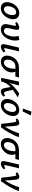

<svg xmlns="http://www.w3.org/2000/svg" viewBox="1849 -2600 757 4495"><g transform="rotate(90 2227.5 -352.5)"><path d="M30 -139Q30 -165 36 -192Q48 -255 84.5 -308.5Q121 -362 174 -393.5Q227 -425 287 -425Q354 -425 392 -386Q430 -347 430 -281Q430 -257 424 -228Q411 -165 375 -111.5Q339 -58 286 -26Q233 6 172 6Q104 6 67 -33.5Q30 -73 30 -139ZM330 -222Q334 -243 334 -266Q334 -307 317 -330Q300 -353 266 -353Q218 -353 180.5 -310.5Q143 -268 130 -198Q125 -171 125 -153Q125 -112 143 -89Q161 -66 195 -66Q245 -66 281 -111.5Q317 -157 330 -222Z M544 -108Q544 -125 549 -152L582 -310Q584 -322 584 -326Q584 -347 566 -347Q544 -347 519 -328L494 -364Q526 -392 563 -408.5Q600 -425 629 -425Q679 -425 679 -372Q679 -359 676 -342L641 -178Q636 -153 636 -138Q636 -103 653.5 -84.5Q671 -66 702 -66Q748 -66 779.5 -108.5Q811 -151 827 -228Q835 -261 835 -304Q835 -361 820 -409L917 -427Q929 -377 929 -332Q929 -297 921 -254Q897 -140 828.5 -67Q760 6 665 6Q608 6 576 -24.5Q544 -55 544 -108Z M1013 -56Q1013 -71 1017 -87L1094 -418H1182L1111 -111Q1108 -99 1108 -91Q1108 -71 1126 -71Q1144 -71 1179 -100L1208 -63Q1139 6 1077 6Q1048 6 1030.5 -9Q1013 -24 1013 -56Z M1770 -333 1658 -334Q1666 -310 1670.5 -291.5Q1675 -273 1675 -250Q1675 -225 1670 -202Q1660 -151 1624.5 -103Q1589 -55 1536 -24.5Q1483 6 1423 6Q1355 6 1318.5 -34Q1282 -74 1282 -140Q1282 -170 1287 -192Q1300 -255 1337 -306Q1374 -357 1432.5 -387Q1491 -417 1566 -417L1795 -418ZM1590 -335H1545Q1412 -335 1381 -198Q1376 -171 1376 -153Q1376 -112 1394 -88.5Q1412 -65 1446 -65Q1496 -65 1532 -111Q1568 -157 1581 -222Q1585 -239 1587.5 -273.5Q1590 -308 1590 -335Z M2214 -94 2243 -57Q2210 -24 2183 -9Q2156 6 2122 6Q2087 6 2067.5 -17.5Q2048 -41 2038 -104L2017 -222Q1913 -125 1886 0H1803L1891 -418H1980L1924 -199Q1955 -244 1993.5 -282.5Q2032 -321 2066.5 -348Q2101 -375 2166 -422L2263 -393Q2237 -374 2193 -348Q2132 -311 2083 -275L2117 -125Q2124 -93 2135 -81Q2146 -69 2163 -69Q2175 -69 2188.5 -76Q2202 -83 2214 -94Z M2521 -511 2592 -711 2684 -695 2587 -502ZM2297 -139Q2297 -165 2303 -192Q2315 -255 2351.5 -308.5Q2388 -362 2441 -393.5Q2494 -425 2554 -425Q2621 -425 2659 -386Q2697 -347 2697 -281Q2697 -257 2691 -228Q2678 -165 2642 -111.5Q2606 -58 2553 -26Q2500 6 2439 6Q2371 6 2334 -33.5Q2297 -73 2297 -139ZM2597 -222Q2601 -243 2601 -266Q2601 -307 2584 -330Q2567 -353 2533 -353Q2485 -353 2447.5 -310.5Q2410 -268 2397 -198Q2392 -171 2392 -153Q2392 -112 2410 -89Q2428 -66 2462 -66Q2512 -66 2548 -111.5Q2584 -157 2597 -222Z M3194 -414Q3107 -190 2960 3L2879 -4Q2873 -76 2862 -166Q2851 -256 2842 -304Q2837 -335 2831 -345Q2825 -355 2811 -355Q2791 -355 2773 -341L2752 -373Q2777 -398 2804.5 -411.5Q2832 -425 2858 -425Q2896 -425 2909.5 -399Q2923 -373 2929 -315Q2939 -224 2944 -89Q3048 -247 3102 -423Z M3700 -333 3588 -334Q3596 -310 3600.5 -291.5Q3605 -273 3605 -250Q3605 -225 3600 -202Q3590 -151 3554.5 -103Q3519 -55 3466 -24.5Q3413 6 3353 6Q3285 6 3248.5 -34Q3212 -74 3212 -140Q3212 -170 3217 -192Q3230 -255 3267 -306Q3304 -357 3362.5 -387Q3421 -417 3496 -417L3725 -418ZM3520 -335H3475Q3342 -335 3311 -198Q3306 -171 3306 -153Q3306 -112 3324 -88.5Q3342 -65 3376 -65Q3426 -65 3462 -111Q3498 -157 3511 -222Q3515 -239 3517.5 -273.5Q3520 -308 3520 -335Z M3750 -56Q3750 -71 3754 -87L3831 -418H3919L3848 -111Q3845 -99 3845 -91Q3845 -71 3863 -71Q3881 -71 3916 -100L3945 -63Q3876 6 3814 6Q3785 6 3767.5 -9Q3750 -24 3750 -56Z M4455 -414Q4368 -190 4221 3L4140 -4Q4134 -76 4123 -166Q4112 -256 4103 -304Q4098 -335 4092 -345Q4086 -355 4072 -355Q4052 -355 4034 -341L4013 -373Q4038 -398 4065.5 -411.5Q4093 -425 4119 -425Q4157 -425 4170.5 -399Q4184 -373 4190 -315Q4200 -224 4205 -89Q4309 -247 4363 -423Z"/></g></svg>

Font: Ysabeau Infant Semibold
Style: Italic
Weight: 600
Italic angle: -12°
Designer: Christian Thalmann (Catharsis Fonts)
Version: Version 0.003